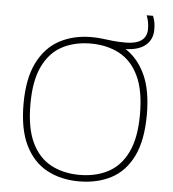

<svg xmlns="http://www.w3.org/2000/svg" viewBox="-59 -942 905 1005"><g transform="rotate(5 393.0 -439.5)"><path d="M393 9Q297.5 9 224.5 -30.2Q151.5 -69.5 110.2 -153.2Q69 -237 69 -370Q69 -503 110.8 -586.8Q152.5 -670.5 225.8 -709.8Q299 -749 393 -749Q423 -749 449.5 -745.8Q476 -742.5 505.5 -739.2Q535 -736 574 -736Q627.5 -736 655.8 -756.2Q684 -776.5 684 -817Q684 -838 680.5 -854.5Q677 -871 671 -888H704Q711 -871 714 -854.8Q717 -838.5 717 -816Q717 -765.5 681.8 -735Q646.5 -704.5 576 -702Q641 -661 679 -579.8Q717 -498.5 717 -370Q717 -234 675.8 -150.5Q634.5 -67 561.5 -29Q488.5 9 393 9ZM393 -25Q478 -25 543 -59.2Q608 -93.5 644.5 -169Q681 -244.5 681 -368Q681 -493.5 644.5 -569.8Q608 -646 543 -680.5Q478 -715 393 -715Q308 -715 243 -680.8Q178 -646.5 141.5 -571Q105 -495.5 105 -372Q105 -246.5 141.5 -170.2Q178 -94 243 -59.5Q308 -25 393 -25Z"/></g></svg>

Font: Encode Sans Expanded Expanded Thin
Style: Regular
Weight: 100
Width: 7
Designer: Multiple Designers
Foundry: Impallari Type
Version: Version 3.000; ttfautohint (v1.8.3) -l 8 -r 50 -G 200 -x 14 